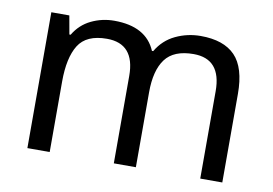

<svg xmlns="http://www.w3.org/2000/svg" viewBox="-63 -646 1062 746"><g transform="rotate(10 467.5 -273.0)"><path d="M673 -546Q764 -546 809 -499.5Q854 -453 854 -349V0H767V-345Q767 -472 658 -472Q580 -472 546.5 -427Q513 -382 513 -296V0H426V-345Q426 -472 316 -472Q235 -472 204 -422Q173 -372 173 -278V0H85V-536H156L169 -463H174Q199 -505 241.5 -525.5Q284 -546 332 -546Q458 -546 496 -456H501Q528 -502 574.5 -524Q621 -546 673 -546Z"/></g></svg>

Font: Noto Sans Ethiopic
Style: Regular
Weight: 400
Designer: Monotype Design Team
Foundry: Monotype Imaging Inc.
Version: Version 2.102; ttfautohint (v1.8.4.7-5d5b)